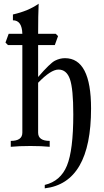

<svg xmlns="http://www.w3.org/2000/svg" viewBox="-20 -799 564 1045"><path d="M223.6 226.1V207.5Q309.6 187 344.2 102.8Q378.9 18.6 378.9 -176.3Q378.9 -315.9 360.6 -368.2Q342.3 -420.4 298.3 -420.4Q256.8 -420.4 187.5 -348.6V-77.1Q187.5 -32.2 250.5 -32.2V0Q207.5 -4.4 145.5 -4.4Q84 -4.4 38.6 0V-32.2Q101.6 -32.2 101.6 -77.1V-553.7H23.4L9.8 -567.4L27.3 -615.2H101.6Q99.6 -688.5 50.3 -688.5V-720.2Q134.8 -739.3 190.4 -778.8Q187.5 -717.3 187.5 -615.2H283.2L295.9 -602.5L278.3 -553.7H187.5V-379.9Q252.4 -455.1 279.3 -468.8Q306.2 -482.4 333.5 -482.4Q475.6 -482.4 475.6 -208.5Q475.6 196.8 223.6 226.1Z"/></svg>

Font: Almanac
Style: Regular
Weight: 400
Designer: Eden's Almanac
Version: Version 3.501;March 28, 2021;FontCreator 13.0.0.2683 64-bit